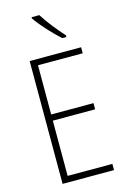

<svg xmlns="http://www.w3.org/2000/svg" viewBox="-140 -1014 715 1078"><g transform="rotate(-15 217.5 -474.5)"><path d="M203 -949H158V-942C190 -894 251 -830 294 -791H318V-801C280 -843 234 -899 203 -949ZM383 0V-36H123V-357H369V-393H123V-679H383V-714H84V0Z"/></g></svg>

Font: Noto Sans Gurmukhi Condensed ExtraLight
Style: Regular
Weight: 200
Width: 3
Designer: Jelle Bosma - Monotype Design Team
Foundry: Monotype Imaging Inc.
Version: Version 2.004